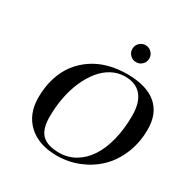

<svg xmlns="http://www.w3.org/2000/svg" viewBox="-232 -1275 1449 1485"><g transform="rotate(30 492.0 -532.0)"><path d="M568.8 -998.5Q568.8 -1030.3 591.1 -1052.2Q613.3 -1074.2 644.5 -1074.2Q676.3 -1074.2 698.2 -1052Q720.2 -1029.8 720.2 -998.5Q720.2 -966.8 698 -944.8Q675.8 -922.9 644.5 -922.9Q612.8 -922.9 590.8 -945.1Q568.8 -967.3 568.8 -998.5ZM479.5 -18.6Q556.6 -18.6 621.1 -56.4Q685.5 -94.2 731 -162.6Q776.4 -231 801.5 -330.3Q826.7 -429.7 826.7 -549.3Q826.7 -665 776.6 -725.1Q726.6 -785.2 628.9 -785.2Q566.9 -785.2 511.7 -755.9Q456.5 -726.6 414.1 -674.1Q371.6 -621.6 340.6 -551.5Q309.6 -481.4 293.5 -397.2Q277.3 -313 277.3 -223.1Q277.3 -114.3 325.4 -66.4Q373.5 -18.6 479.5 -18.6ZM633.3 -809.6Q805.7 -809.6 894.8 -734.9Q983.9 -660.2 983.9 -516.6Q983.9 -400.4 943.4 -301Q902.8 -201.7 833.5 -134Q764.2 -66.4 671.1 -28.3Q578.1 9.8 474.1 9.8Q312.5 9.8 220 -76.4Q127.4 -162.6 127.4 -309.1Q127.4 -404.3 152.3 -484.9Q177.2 -565.4 222.4 -624.8Q267.6 -684.1 330.3 -726.1Q393.1 -768.1 469.7 -788.8Q546.4 -809.6 633.3 -809.6Z"/></g></svg>

Font: QumpellkaNo12
Style: Regular
Weight: 500
Designer: gluk (gluksza@wp.pl)
Foundry: gluk (gluksza@wp.pl)
Version: Version 00.480